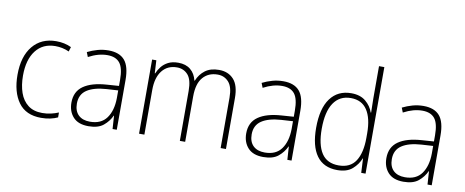

<svg xmlns="http://www.w3.org/2000/svg" viewBox="-66 -1049 3264 1349"><g transform="rotate(10 1566.0 -375.0)"><path d="M269 10Q160 10 107 -63.5Q54 -137 54 -260Q54 -391 115 -465Q176 -539 282 -539Q342 -539 390 -516L380 -483Q356 -494 331 -499Q306 -504 282 -504Q193 -504 143 -439.5Q93 -375 93 -261Q93 -192 111.5 -139Q130 -86 169.5 -55.5Q209 -25 271 -25Q302 -25 331.5 -31.5Q361 -38 387 -49V-14Q364 -3 334 3.5Q304 10 269 10Z M655 -539Q733 -539 770.5 -495.5Q808 -452 808 -355V0H778L772 -94H770Q751 -52 713.5 -21Q676 10 607 10Q534 10 497.5 -30Q461 -70 461 -133Q461 -212 519 -252.5Q577 -293 684 -300L770 -306V-349Q770 -434 741.5 -469.5Q713 -505 653 -505Q621 -505 588 -496Q555 -487 519 -468L506 -501Q540 -518 577.5 -528.5Q615 -539 655 -539ZM687 -269Q597 -263 548.5 -230.5Q500 -198 500 -133Q500 -80 529.5 -51.5Q559 -23 612 -23Q692 -23 730.5 -76.5Q769 -130 770 -219V-274Z M1444 -539Q1509 -539 1548 -496.5Q1587 -454 1587 -363V0H1549V-360Q1549 -437 1518 -471Q1487 -505 1440 -505Q1374 -505 1335 -460Q1296 -415 1296 -324V0H1258V-356Q1258 -437 1227.5 -471Q1197 -505 1149 -505Q1082 -505 1043.5 -456Q1005 -407 1005 -319V0H967V-529H997L1002 -437H1005Q1015 -462 1033.5 -485.5Q1052 -509 1081 -524Q1110 -539 1153 -539Q1207 -539 1240.5 -511Q1274 -483 1285 -435H1288Q1307 -482 1345 -510.5Q1383 -539 1444 -539Z M1902 -539Q1980 -539 2017.5 -495.5Q2055 -452 2055 -355V0H2025L2019 -94H2017Q1998 -52 1960.5 -21Q1923 10 1854 10Q1781 10 1744.5 -30Q1708 -70 1708 -133Q1708 -212 1766 -252.5Q1824 -293 1931 -300L2017 -306V-349Q2017 -434 1988.5 -469.5Q1960 -505 1900 -505Q1868 -505 1835 -496Q1802 -487 1766 -468L1753 -501Q1787 -518 1824.5 -528.5Q1862 -539 1902 -539ZM1934 -269Q1844 -263 1795.5 -230.5Q1747 -198 1747 -133Q1747 -80 1776.5 -51.5Q1806 -23 1859 -23Q1939 -23 1977.5 -76.5Q2016 -130 2017 -219V-274Z M2382 10Q2284 10 2234.5 -58.5Q2185 -127 2185 -257Q2185 -395 2238 -467Q2291 -539 2387 -539Q2451 -539 2490 -506.5Q2529 -474 2544 -429H2547Q2545 -481 2545 -530V-760H2583V0H2552L2547 -102H2545Q2528 -58 2489.5 -24Q2451 10 2382 10ZM2386 -24Q2469 -24 2507 -83Q2545 -142 2545 -248V-281Q2545 -388 2506.5 -446.5Q2468 -505 2390 -505Q2310 -505 2267.5 -442Q2225 -379 2225 -257Q2225 -143 2264 -83.5Q2303 -24 2386 -24Z M2902 -539Q2980 -539 3017.5 -495.5Q3055 -452 3055 -355V0H3025L3019 -94H3017Q2998 -52 2960.5 -21Q2923 10 2854 10Q2781 10 2744.5 -30Q2708 -70 2708 -133Q2708 -212 2766 -252.5Q2824 -293 2931 -300L3017 -306V-349Q3017 -434 2988.5 -469.5Q2960 -505 2900 -505Q2868 -505 2835 -496Q2802 -487 2766 -468L2753 -501Q2787 -518 2824.5 -528.5Q2862 -539 2902 -539ZM2934 -269Q2844 -263 2795.5 -230.5Q2747 -198 2747 -133Q2747 -80 2776.5 -51.5Q2806 -23 2859 -23Q2939 -23 2977.5 -76.5Q3016 -130 3017 -219V-274Z"/></g></svg>

Font: Noto Sans Khmer SemiCondensed ExtraLight
Style: Regular
Weight: 200
Width: 4
Designer: Danh Hong and the Monotype Design Team
Foundry: Monotype Imaging Inc.
Version: Version 2.004; ttfautohint (v1.8.4.7-5d5b)